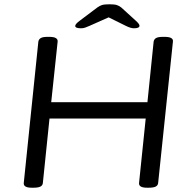

<svg xmlns="http://www.w3.org/2000/svg" viewBox="-20 -874 898 896"><path d="M128 2Q88 2 91 -21L159 -680Q161 -691 170.5 -696.5Q180 -702 202 -702H210Q251 -702 249 -680L219 -397H668L697 -680Q699 -691 708.5 -696.5Q718 -702 740 -702H748Q790 -702 787 -680L718 -20Q717 -9 707 -3.5Q697 2 674 2H666Q626 2 629 -21L660 -321H211L180 -20Q179 -9 169 -3.5Q159 2 136 2ZM358 -742Q331 -742 331 -753Q331 -762 353 -778L434 -839Q445 -847 456 -850.5Q467 -854 491 -854Q514 -854 525 -850.5Q536 -847 546 -839L613 -778Q631 -762 631 -754Q631 -742 605 -742Q590 -742 568 -753L487 -793L397 -753Q386 -748 377 -745Q368 -742 358 -742Z"/></svg>

Font: Asap Expanded Expanded Regular
Style: Italic
Weight: 400
Width: 7
Italic angle: -6°
Designer: Pablo Cosgaya
Foundry: Omnibus-Type
Version: Version 3.001; ttfautohint (v1.8.4.7-5d5b)